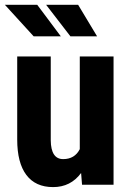

<svg xmlns="http://www.w3.org/2000/svg" viewBox="-24 -761 536 791"><path d="M310.1 -48.3Q267.1 9.8 194.8 9.8Q122.1 9.8 84.5 -40.3Q46.9 -90.3 46.9 -186V-528.3H185.1V-182.6Q186 -105.5 236.3 -105.5Q283.7 -105.5 304.7 -146.5V-528.3H443.8V0H314ZM226.6 -611.3H114.7L-3.9 -741.2H129.4ZM376 -611.3H266.1L166 -741.2H297.9Z"/></svg>

Font: Roboto Condensed
Style: Bold
Weight: 700
Designer: Google
Version: Version 2.134; 2016